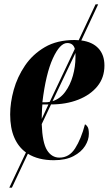

<svg xmlns="http://www.w3.org/2000/svg" viewBox="-20 -731 503 888"><path d="M23 137 100 -26Q65 -51 46 -95Q27 -139 27 -202Q27 -256 43.5 -315.5Q60 -375 95.5 -427.5Q131 -480 187.5 -513Q244 -546 325 -546Q335 -546 344 -545L422 -711H434L356 -544Q408 -537 435.5 -507Q463 -477 463 -428Q463 -372 430.5 -332Q398 -292 342 -270Q286 -248 216 -248L173 -157Q176 -71 197.5 -36.5Q219 -2 255 -2Q300 -2 327.5 -45Q355 -88 373 -156Q380 -153 385.5 -143.5Q391 -134 391 -112Q391 -84 373.5 -56Q356 -28 320 -9Q284 10 229 10Q157 10 109 -20L35 137ZM192 -258Q201 -258 210 -260L326 -505Q319 -532 291 -532Q257 -532 224.5 -461Q192 -390 176 -258ZM329 -466Q329 -477 329 -486L223 -263Q258 -274 281.5 -306Q305 -338 317 -380.5Q329 -423 329 -466ZM173 -184V-181L204 -248H176Q175 -242 174.5 -229Q174 -216 173.5 -203Q173 -190 173 -184Z"/></svg>

Font: Noto Serif Display ExtraCondensed ExtraBold
Style: Italic
Weight: 800
Width: 2
Italic angle: -12°
Designer: Monotype Design Team
Foundry: Monotype Imaging Inc.
Version: Version 2.009